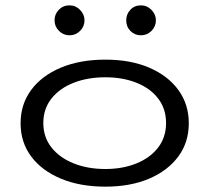

<svg xmlns="http://www.w3.org/2000/svg" viewBox="-20 -690 790 718"><path d="M374 8Q279 8 207.5 -22Q136 -52 96.5 -105Q57 -158 57 -229Q57 -300 96.5 -353.5Q136 -407 207.5 -437Q279 -467 374 -467Q468 -467 538 -437Q608 -407 647 -353.5Q686 -300 686 -229Q686 -158 647 -105Q608 -52 538 -22Q468 8 374 8ZM374 -58Q439 -58 490.5 -79Q542 -100 571.5 -138.5Q601 -177 601 -230Q601 -283 571.5 -321.5Q542 -360 490.5 -380.5Q439 -401 374 -401Q308 -401 255.5 -380.5Q203 -360 172.5 -321.5Q142 -283 142 -230Q142 -177 172.5 -138.5Q203 -100 255.5 -79Q308 -58 374 -58ZM240 -558Q217 -558 200.5 -574.5Q184 -591 184 -614Q184 -637 200 -653.5Q216 -670 240 -670Q263 -670 279.5 -653Q296 -636 296 -614Q296 -591 279.5 -574.5Q263 -558 240 -558ZM507 -558Q484 -558 468 -574Q452 -590 452 -614Q452 -637 467.5 -653.5Q483 -670 507 -670Q530 -670 546.5 -653Q563 -636 563 -614Q563 -591 546.5 -574.5Q530 -558 507 -558Z"/></svg>

Font: Inconsolata ExtraExpanded
Style: Regular
Weight: 400
Width: 8
Monospace: yes
Designer: Raph Levien, Cyreal, Brenton Simpson
Foundry: Raph Levien, Cyreal, Google
Version: Version 3.001; ttfautohint (v1.8.2.53-6de2)